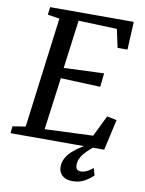

<svg xmlns="http://www.w3.org/2000/svg" viewBox="-103 -813 820 1089"><g transform="rotate(10 307.0 -268.0)"><path d="M-1.6 0 2.7 -40.2 76.8 -52 158.6 -688.1 90.4 -698.7 95.7 -743H577.4L569.5 -581.8H512.5L489.9 -687.2L268.1 -695.4L231.3 -416.8L462.3 -426.3L453.9 -347.4L225.4 -356.7L185.2 -55.9L462.6 -67.4L521.8 -188.7L578 -177.5L538.1 0ZM390.2 207Q350.7 206.3 330.9 186.8Q311.1 167.4 311.1 140.1Q311.1 110.9 323.9 87.8Q336.7 64.7 356.9 46.4Q377.1 28.1 400.3 13.2Q423.5 -1.7 444.2 -14L467.6 -25.2L482.7 -7.9Q460.5 9.2 441.3 28.2Q422 47.2 410.3 67.8Q398.7 88.4 398.5 110.5Q398.4 128.7 406.1 136.6Q413.9 144.5 427.6 144.5Q446 144.5 463.3 135.8Q480.6 127.2 497.5 112.4L509.7 153Q491.4 172.5 460.6 189.9Q429.9 207.3 390.2 207Z"/></g></svg>

Font: Merriweather 7pt Light
Style: Italic
Weight: 300
Italic angle: -7.8°
Designer: Eben Sorkin
Foundry: Eben Sorkin
Version: Version 2.200;gftools[0.9.31]